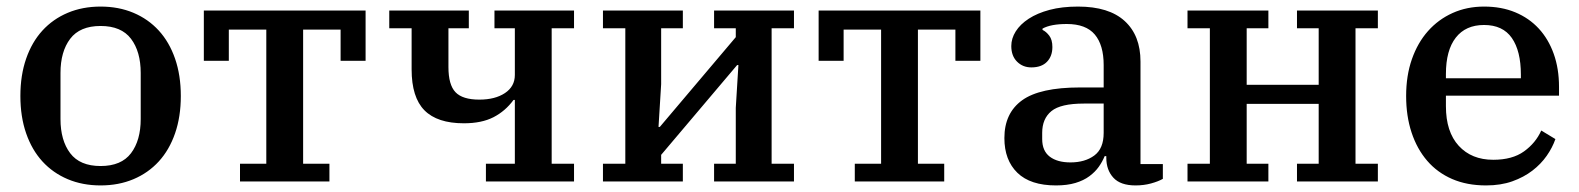

<svg xmlns="http://www.w3.org/2000/svg" viewBox="-20 -552 4802 584"><path d="M286 -47Q349 -47 378.5 -86Q408 -125 408 -190V-330Q408 -395 378.5 -434Q349 -473 286 -473Q223 -473 193.5 -434Q164 -395 164 -330V-190Q164 -125 193.5 -86Q223 -47 286 -47ZM286 12Q231 12 186 -7Q141 -26 109 -61Q77 -96 59.5 -146.5Q42 -197 42 -260Q42 -323 59.5 -373.5Q77 -424 109 -459Q141 -494 186 -513Q231 -532 286 -532Q341 -532 386 -513Q431 -494 463 -459Q495 -424 512.5 -373.5Q530 -323 530 -260Q530 -197 512.5 -146.5Q495 -96 463 -61Q431 -26 386 -7Q341 12 286 12Z M710 -54H790V-462H676V-367H600V-520H1092V-367H1016V-462H902V-54H982V0H710Z M1458 -54H1546V-248H1542Q1517 -214 1481 -195.5Q1445 -177 1391 -177Q1310 -177 1271 -216.5Q1232 -256 1232 -341V-466H1164V-520H1406V-466H1344V-348Q1344 -294 1365.5 -271.5Q1387 -249 1438 -249Q1486 -249 1516 -269Q1546 -289 1546 -324V-466H1484V-520H1726V-466H1658V-54H1726V0H1458Z M1814 -54H1882V-466H1814V-520H2057V-466H1991V-296L1983 -166H1987L2218 -439V-466H2152V-520H2395V-466H2327V-54H2395V0H2152V-54H2218V-224L2226 -354H2222L1991 -81V-54H2057V0H1814Z M2580 -54H2660V-462H2546V-367H2470V-520H2962V-367H2886V-462H2772V-54H2852V0H2580Z M3192 12Q3114 12 3074.5 -26.5Q3035 -65 3035 -132Q3035 -208 3089 -247Q3143 -286 3265 -286H3337V-354Q3337 -415 3310 -447Q3283 -479 3225 -479Q3176 -479 3151 -465V-461Q3162 -456 3171.5 -443.5Q3181 -431 3181 -409Q3181 -381 3164.5 -364Q3148 -347 3117 -347Q3091 -347 3073.5 -364.5Q3056 -382 3056 -412Q3056 -435 3069.5 -456.5Q3083 -478 3109 -495Q3135 -512 3172.5 -522Q3210 -532 3259 -532Q3353 -532 3401 -488Q3449 -444 3449 -365V-53H3517V-8Q3503 0 3481 6Q3459 12 3434 12Q3388 12 3366.5 -11.5Q3345 -35 3345 -72V-77H3340Q3333 -60 3322 -44.5Q3311 -29 3293.5 -16Q3276 -3 3251 4.5Q3226 12 3192 12ZM3236 -58Q3280 -58 3308.5 -79Q3337 -100 3337 -148V-237H3277Q3206 -237 3178 -214Q3150 -191 3150 -148V-129Q3150 -93 3173 -75.5Q3196 -58 3236 -58Z M3592 -54H3660V-466H3592V-520H3838V-466H3772V-294H3991V-466H3925V-520H4171V-466H4103V-54H4171V0H3925V-54H3991V-236H3772V-54H3838V0H3592Z M4500 12Q4442 12 4397 -7.5Q4352 -27 4321 -63Q4290 -99 4273.5 -149Q4257 -199 4257 -260Q4257 -322 4274.5 -372Q4292 -422 4323.5 -457.5Q4355 -493 4398.5 -512.5Q4442 -532 4494 -532Q4547 -532 4589 -514.5Q4631 -497 4660.5 -465Q4690 -433 4706 -388Q4722 -343 4722 -288V-261H4378V-229Q4378 -151 4417 -108.5Q4456 -66 4522 -66Q4580 -66 4615.5 -91.5Q4651 -117 4668 -155L4711 -129Q4702 -103 4684.5 -78Q4667 -53 4641 -33Q4615 -13 4580 -0.5Q4545 12 4500 12ZM4378 -314H4606V-325Q4606 -397 4578.5 -436.5Q4551 -476 4494 -476Q4438 -476 4408 -437.5Q4378 -399 4378 -327Z"/></svg>

Font: IBM Plex Serif Medium
Style: Regular
Weight: 500
Designer: Mike Abbink, Paul van der Laan, Pieter van Rosmalen
Foundry: Bold Monday
Version: Version 2.5